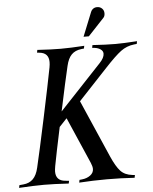

<svg xmlns="http://www.w3.org/2000/svg" viewBox="-61 -984 824 1035"><g transform="rotate(-5 351.0 -467.0)"><path d="M475.6 -4.9Q400.4 -4.9 325.2 0L328.1 -14.6L342.3 -16.1Q368.7 -19 387 -32.7Q405.3 -46.4 405.3 -66.9Q405.3 -80.6 397 -100.1L287.6 -351.6L246.6 -308.1Q216.8 -168 204.1 -100.1Q200.7 -80.6 200.7 -70.3Q200.7 -21 251 -16.6L271.5 -14.6L268.6 0Q187.5 -4.9 135.3 -4.9Q82.5 -4.9 0 0L2.9 -14.6L24.4 -16.6Q57.1 -19.5 77.1 -39.6Q97.2 -59.6 106.4 -100.1Q125.5 -180.2 164.6 -364Q203.6 -547.9 219.7 -632.3Q222.7 -648.4 222.7 -661.6Q222.7 -711.4 172.9 -716.3L159.7 -717.8L162.6 -732.4Q236.3 -727.5 288.6 -727.5Q341.3 -727.5 416.5 -732.4L413.6 -717.8L399.4 -716.3Q365.7 -712.4 346.2 -692.6Q326.7 -672.9 317.4 -632.3Q299.3 -557.1 264.2 -390.6L491.2 -632.3Q516.6 -659.2 516.6 -681.2Q516.6 -695.3 503.7 -704.6Q490.7 -713.9 471.2 -716.3L458 -717.8L460.9 -732.4Q534.7 -727.5 585.9 -727.5Q627 -727.5 702.1 -732.4L699.2 -717.8L685.1 -716.3Q644.5 -711.9 612.5 -688Q580.6 -664.1 526.4 -606L367.7 -436.5L502.9 -126.5Q527.8 -69.8 550.8 -45.2Q573.7 -20.5 614.7 -16.1L627.9 -14.6L625 0Q551.3 -4.9 475.6 -4.9ZM445.8 -781.2H417L469.2 -911.1Q472.2 -918.5 477.5 -923.8Q487.8 -934.1 503.4 -934.1Q519.5 -934.1 530 -923.8Q540.5 -913.6 540.5 -897.9Q540.5 -881.8 532.2 -873.5Z"/></g></svg>

Font: Flanker
Style: Italic
Weight: 400
Italic angle: -12°
Designer: Flanker
Version: Version 2.027